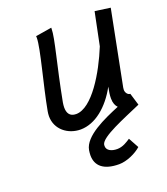

<svg xmlns="http://www.w3.org/2000/svg" viewBox="-133 -596 789 905"><g transform="rotate(-20 262.0 -143.0)"><path d="M471.7 -78.1C459.5 -78.1 449.2 -91.8 449.2 -106C449.2 -109.4 449.7 -112.8 450.2 -116.7L523.9 -491.2L446.8 -502L413.1 -337.4C366.7 -223.1 280.3 -75.7 199.7 -75.7C167 -75.7 156.7 -97.2 156.7 -124C156.7 -131.8 157.7 -140.6 159.2 -149.4C192.4 -325.2 228 -445.3 228 -493.7V-498.5L147.5 -485.4C147.9 -482.9 147.9 -480.5 147.9 -477.1C147.9 -424.3 100.1 -257.3 77.6 -134.3C76.2 -126 75.2 -117.7 75.2 -109.9C75.2 -43 131.8 0 195.3 0C269 -0.5 338.9 -59.1 385.7 -145.5C380.9 -123 378.4 -104.5 378.4 -88.9C378.4 -65.4 385.3 -50.8 395 -41C317.4 -8.8 210 38.1 198.2 104.5C196.8 113.8 195.8 122.1 195.8 130.4C195.8 182.1 230.5 215.8 309.6 215.8C348.1 215.8 395.5 193.8 421.4 170.4L393.1 118.7C376.5 129.4 353.5 145.5 325.2 145.5C296.9 145.5 273.4 134.3 273.4 111.8C273.4 109.4 273.4 106.9 273.9 104.5C280.8 68.4 403.8 21 490.2 -17.1Z"/></g></svg>

Font: Fantasque Sans Mono
Style: RegItalic
Weight: 400
Italic angle: -11°
Monospace: yes
Designer: Jany Belluz
Version: Version 1.6.3